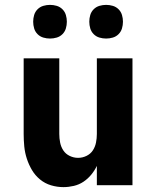

<svg xmlns="http://www.w3.org/2000/svg" viewBox="-20 -759 640 787"><path d="M240 8Q214 8 189 0.5Q164 -7 144 -23.5Q124 -40 111 -62Q98 -84 90 -108.5Q82 -133 79.5 -158.5Q77 -184 77 -210V-520H223V-210Q223 -192 226.5 -174.5Q230 -157 239.5 -142.5Q249 -128 265.5 -120Q282 -112 300 -112Q318 -112 334.5 -120Q351 -128 360.5 -142.5Q370 -157 373.5 -174.5Q377 -192 377 -210V-520H523V0H377V-79Q368 -60 354 -43Q340 -26 322 -14Q304 -2 282.5 3Q261 8 240 8ZM415 -601Q401 -601 387.5 -605Q374 -609 364 -619Q354 -629 350 -642.5Q346 -656 346 -670Q346 -684 350 -697.5Q354 -711 364 -721Q374 -731 387.5 -735Q401 -739 415 -739Q429 -739 442.5 -735Q456 -731 466 -721Q476 -711 480 -697.5Q484 -684 484 -670Q484 -656 480 -642.5Q476 -629 466 -619Q456 -609 442.5 -605Q429 -601 415 -601ZM185 -601Q171 -601 157.5 -605Q144 -609 134 -619Q124 -629 120 -642.5Q116 -656 116 -670Q116 -684 120 -697.5Q124 -711 134 -721Q144 -731 157.5 -735Q171 -739 185 -739Q199 -739 212.5 -735Q226 -731 236 -721Q246 -711 250 -697.5Q254 -684 254 -670Q254 -656 250 -642.5Q246 -629 236 -619Q226 -609 212.5 -605Q199 -601 185 -601Z"/></svg>

Font: Iosevka Aile Heavy
Style: Regular
Weight: 900
Designer: Belleve Invis
Foundry: Belleve Invis
Version: Version 31.1.0; ttfautohint (v1.8.4)